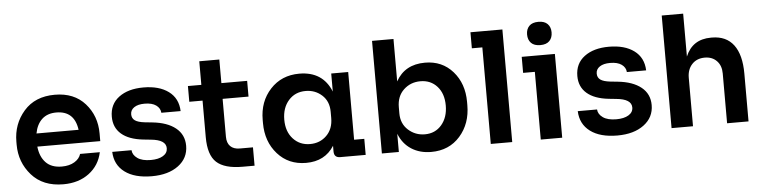

<svg xmlns="http://www.w3.org/2000/svg" viewBox="-46 -990 4928 1240"><g transform="rotate(-5 2417.5 -370.0)"><path d="M322 19Q190 19 116.5 -64.5Q43 -148 43 -262V-281Q43 -396 115.5 -479Q188 -562 316 -562Q441 -562 512 -482Q583 -402 583 -288V-238H175Q182 -172 218.5 -134Q255 -96 322 -96Q371 -96 404 -116Q437 -136 446 -167H574Q556 -82 488.5 -31.5Q421 19 322 19ZM316 -447Q258 -447 223 -414.5Q188 -382 177 -323H450Q433 -447 316 -447Z M896 17Q784 17 720.5 -30.5Q657 -78 654 -162H779Q781 -131 811.5 -109.5Q842 -88 898 -88Q948 -88 977.5 -106Q1007 -124 1007 -155Q1007 -210 908 -219L860 -224Q768 -234 719.5 -276Q671 -318 671 -388Q671 -469 731 -514Q791 -559 890 -559Q992 -559 1053 -514Q1114 -469 1117 -386H992Q990 -416 963.5 -435Q937 -454 889 -454Q846 -454 821.5 -437.5Q797 -421 797 -393Q797 -367 816.5 -353Q836 -339 880 -334L928 -329Q1025 -319 1079 -275.5Q1133 -232 1133 -160Q1133 -80 1068 -31.5Q1003 17 896 17Z M1484 7Q1368 7 1316 -40.5Q1264 -88 1264 -204V-441H1178V-543H1265V-696H1395V-543H1562V-441H1394V-195Q1394 -155 1415.5 -133.5Q1437 -112 1477 -112H1562V7Z M2118 0Q2078 0 2078 -40V-77Q2018 18 1896 18Q1782 18 1711 -62Q1640 -142 1640 -262V-283Q1640 -402 1713 -481Q1786 -560 1901 -560Q2053 -560 2107 -426V-543H2217V-104H2283V0ZM1932 -101Q1996 -101 2039 -143.5Q2082 -186 2082 -257V-297Q2082 -365 2038 -405Q1994 -445 1932 -445Q1864 -445 1821.5 -397Q1779 -349 1779 -272Q1779 -195 1822 -148Q1865 -101 1932 -101Z M2707 18Q2633 18 2578.5 -17Q2524 -52 2498 -118V0H2388V-730H2527V-455Q2585 -560 2716 -560Q2827 -560 2896 -481.5Q2965 -403 2965 -284V-263Q2965 -143 2894 -62.5Q2823 18 2707 18ZM2676 -99Q2743 -99 2784.5 -147.5Q2826 -196 2826 -273Q2826 -350 2784.5 -396.5Q2743 -443 2676 -443Q2612 -443 2567.5 -401Q2523 -359 2523 -288V-248Q2523 -181 2568.5 -140Q2614 -99 2676 -99Z M3094 0V-626H3026V-730H3233V0Z M3469 -608Q3429 -608 3409 -628.5Q3389 -649 3389 -684Q3389 -718 3409 -738.5Q3429 -759 3469 -759Q3508 -759 3528 -738.5Q3548 -718 3548 -684Q3548 -649 3528 -628.5Q3508 -608 3469 -608ZM3418 0V-439H3342V-543H3557V0Z M3914 17Q3802 17 3738.5 -30.5Q3675 -78 3672 -162H3797Q3799 -131 3829.5 -109.5Q3860 -88 3916 -88Q3966 -88 3995.5 -106Q4025 -124 4025 -155Q4025 -210 3926 -219L3878 -224Q3786 -234 3737.5 -276Q3689 -318 3689 -388Q3689 -469 3749 -514Q3809 -559 3908 -559Q4010 -559 4071 -514Q4132 -469 4135 -386H4010Q4008 -416 3981.5 -435Q3955 -454 3907 -454Q3864 -454 3839.5 -437.5Q3815 -421 3815 -393Q3815 -367 3834.5 -353Q3854 -339 3898 -334L3946 -329Q4043 -319 4097 -275.5Q4151 -232 4151 -160Q4151 -80 4086 -31.5Q4021 17 3914 17Z M4266 0V-730H4405V-452Q4450 -560 4570 -560H4576Q4669 -560 4717 -496Q4765 -432 4765 -310V0H4626V-323Q4626 -374 4596.5 -404.5Q4567 -435 4519 -435Q4467 -435 4436 -401.5Q4405 -368 4405 -314V0Z"/></g></svg>

Font: Cazoo Sans SemiBold
Style: Regular
Weight: 600
Designer: Jonathan Barnbrook, Julián Moncada
Foundry: Barnbrook Fonts
Version: Version 2.000;Glyphs 3.2.3 (3260)